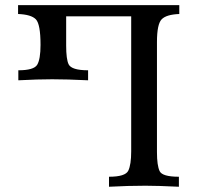

<svg xmlns="http://www.w3.org/2000/svg" viewBox="-20 -711 751 731"><path d="M661.1 0Q580.6 -3.9 533.7 -3.9Q469.2 -3.9 395 0V-38.1Q457.5 -38.1 468.5 -61.3Q479.5 -84.5 479.5 -134.8V-648.9H231.9V-537.1Q231.9 -485.8 241.2 -466.3Q252.4 -443.4 315.4 -443.4V-405.3Q234.9 -409.2 178.7 -409.2Q124 -409.2 49.8 -405.3V-443.4Q108.9 -443.4 121.6 -464.4Q134.3 -485.4 134.3 -540Q134.3 -619.1 116.5 -637.5Q98.6 -655.8 48.8 -657.7V-691.4H662.6V-657.7Q613.3 -655.8 595.5 -637.5Q577.6 -619.1 577.6 -550.8V-131.8Q577.6 -80.6 587.9 -59.3Q598.1 -38.1 661.1 -38.1Z"/></svg>

Font: Almanac
Style: Regular
Weight: 400
Designer: Eden's Almanac
Version: Version 3.501;March 28, 2021;FontCreator 13.0.0.2683 64-bit